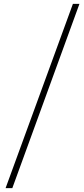

<svg xmlns="http://www.w3.org/2000/svg" viewBox="-20 -802 436 998"><path d="M9 176H44L393 -782H359Z"/></svg>

Font: Noto Sans CJK JP Thin
Style: Regular
Weight: 250
Designer: Ryoko NISHIZUKA (kana & ideographs); Paul D. Hunt (Latin, Greek & Cyrillic); Wenlong ZHANG (bopomofo); Sandoll Communica
Foundry: Adobe Systems Incorporated
Version: Version 1.004;PS 1.004;hotconv 1.0.82;makeotf.lib2.5.63406